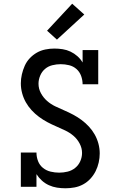

<svg xmlns="http://www.w3.org/2000/svg" viewBox="-20 -1004 640 1032"><path d="M332 8Q309 8 286.5 4.5Q264 1 243 -8.5Q222 -18 205 -33.5Q188 -49 176 -68V0H92V-184H176Q176 -160 184.5 -138Q193 -116 211 -101.5Q229 -87 252 -81.5Q275 -76 298 -76Q321 -76 343.5 -81.5Q366 -87 384 -101.5Q402 -116 411.5 -137.5Q421 -159 421 -182Q421 -208 408 -232.5Q395 -257 375 -274Q355 -291 331 -302.5Q307 -314 282.5 -324.5Q258 -335 234.5 -347.5Q211 -360 189.5 -376Q168 -392 150 -411.5Q132 -431 119 -454Q106 -477 99 -503Q92 -529 92 -556Q92 -580 97.5 -604Q103 -628 113 -650.5Q123 -673 140 -691Q157 -709 178 -721Q199 -733 223.5 -738Q248 -743 272 -743Q295 -743 317 -739.5Q339 -736 359 -726.5Q379 -717 396 -702Q413 -687 424 -668V-735H508V-551H424Q424 -574 416 -596Q408 -618 391 -633Q374 -648 351.5 -653.5Q329 -659 306 -659Q284 -659 261.5 -653.5Q239 -648 222 -633.5Q205 -619 196 -597.5Q187 -576 187 -554Q187 -527 200 -503Q213 -479 233 -461.5Q253 -444 277 -432.5Q301 -421 325.5 -410.5Q350 -400 373.5 -387.5Q397 -375 418.5 -359Q440 -343 458 -323.5Q476 -304 489 -281Q502 -258 509 -232Q516 -206 516 -179Q516 -155 510.5 -130.5Q505 -106 494 -84Q483 -62 466 -43.5Q449 -25 427 -13Q405 -1 380.5 3.5Q356 8 332 8ZM286 -791 233 -839 368 -984 433 -926Z"/></svg>

Font: Iosevka HT Medium Extended
Style: Regular
Weight: 500
Width: 7
Monospace: yes
Designer: Belleve Invis
Foundry: Belleve Invis
Version: Version 32.3.0; ttfautohint (v1.8.4)